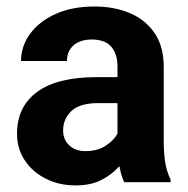

<svg xmlns="http://www.w3.org/2000/svg" viewBox="-20 -558 575 588"><path d="M360.4 0Q351.1 -19 345.7 -49.3Q324.7 -24.9 292 -7.6Q259.3 9.8 211.4 9.8Q161.1 9.8 120.4 -10.7Q79.6 -31.2 55.9 -66.9Q32.2 -102.5 32.2 -148.4Q32.2 -231.4 93.8 -276.6Q155.3 -321.8 276.9 -321.8H339.8V-354.5Q339.8 -392.1 321 -414.6Q302.2 -437 261.2 -437Q225.6 -437 205.3 -419.2Q185.1 -401.4 185.1 -371.1H44.4Q44.4 -416.5 72 -454.3Q99.6 -492.2 150.1 -515.1Q200.7 -538.1 269 -538.1Q330.1 -538.1 378.2 -517.6Q426.3 -497.1 453.9 -456.1Q481.4 -415 481.4 -353.5V-127.4Q481.4 -84 486.8 -56.2Q492.2 -28.3 502.4 -8.3V0ZM242.2 -95.2Q278.3 -95.2 303.7 -111.8Q329.1 -128.4 339.8 -148.9V-242.2H280.8Q224.6 -242.2 199 -218.3Q173.3 -194.3 173.3 -158.2Q173.3 -130.9 191.9 -113Q210.4 -95.2 242.2 -95.2Z"/></svg>

Font: Vazirmatn RD UI FD
Style: Bold
Weight: 700
Designer: Saber Rastikerdar
Foundry: Saber Rastikerdar
Version: Version 33.003